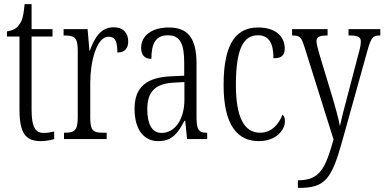

<svg xmlns="http://www.w3.org/2000/svg" viewBox="-20 -678 1874 936"><path d="M178 10C204 10 228 5 244 0V-37C226 -33 213 -30 193 -30C153 -30 134 -57 134 -142V-500H236V-536H134V-658H100C95 -606 90 -578 73 -557C61 -539 42 -529 14 -525V-500H75V-143C75 -28 106 10 178 10Z M292 0H500V-31H484C437 -31 420 -38 420 -103V-275C420 -375 450 -499 509 -499C546 -499 552 -469 552 -422C590 -422 605 -444 605 -476C605 -516 582 -545 533 -545C468 -545 439 -488 418 -431H416L407 -536H290V-505H293C341 -505 359 -497 359 -433V-105C359 -39 341 -31 294 -31H292Z M752 10C821 10 849 -32 879 -89H883L892 0H990V-31H987C950 -31 938 -44 938 -108V-369C938 -497 892 -544 803 -544C720 -544 668 -504 668 -445C668 -410 685 -391 718 -391C718 -466 739 -506 799 -506C860 -506 878 -461 878 -372V-309L814 -306C694 -301 636 -253 636 -148C636 -41 685 10 752 10ZM768 -30C719 -30 698 -76 698 -145C698 -225 731 -270 825 -275L879 -278V-191C879 -100 835 -30 768 -30Z M1241 10C1329 10 1369 -47 1369 -86C1369 -103 1365 -113 1357 -119C1340 -75 1306 -31 1248 -31C1170 -31 1130 -106 1130 -265C1130 -453 1173 -506 1238 -506C1295 -506 1313 -461 1313 -394C1349 -394 1368 -405 1368 -441C1368 -503 1321 -544 1238 -544C1140 -544 1070 -479 1070 -264C1070 -63 1141 10 1241 10Z M1432 201V238H1437C1563 238 1596 198 1648 11L1770 -427C1789 -496 1798 -505 1831 -505H1834V-536H1679V-505H1689C1729 -504 1739 -496 1739 -475C1739 -458 1734 -437 1727 -413L1672 -203C1657 -147 1645 -100 1637 -63C1631 -98 1615 -156 1593 -229L1539 -407C1530 -439 1523 -463 1523 -477C1523 -495 1533 -505 1574 -505H1577V-536H1404V-505H1406C1443 -505 1449 -497 1465 -447L1606 2C1566 143 1540 201 1432 201Z"/></svg>

Font: Noto Serif Armenian ExtraCondensed Light
Style: Regular
Weight: 300
Width: 2
Designer: Monotype Design Team
Foundry: Monotype Imaging Inc.
Version: Version 2.008